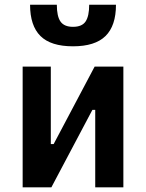

<svg xmlns="http://www.w3.org/2000/svg" viewBox="-20 -803 626 823"><path d="M77.1 0V-517.6H197.8V-185.5H210L385.7 -517.6H508.8V0H388.2V-332H376L200.2 0ZM293 -604.5Q197.8 -604.5 153.3 -648.7Q108.9 -692.9 108.9 -782.7H223.6Q223.6 -732.9 239.5 -710.4Q255.4 -688 293 -688Q331.5 -688 346.9 -710.9Q362.3 -733.9 362.3 -782.7H477.1Q477.1 -692.4 432.1 -648.4Q387.2 -604.5 293 -604.5Z"/></svg>

Font: Caskaydia Cove SemiBold
Style: Regular
Weight: 600
Monospace: yes
Designer: Aaron Bell
Foundry: Saja Typeworks
Version: Version 4.300; ttfautohint (v1.8.3)